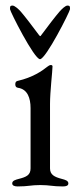

<svg xmlns="http://www.w3.org/2000/svg" viewBox="-20 -668 285 691"><path d="M124 -455C145 -455 232 -627 232 -635C232 -644 232 -648 223 -648C215 -648 202 -635 194 -626C181 -611 150 -571 128 -541C127 -539 126 -538 125 -538C124 -538 123 -539 121 -541C99 -571 68 -611 55 -626C47 -635 33 -648 25 -648C16 -648 16 -644 16 -635C16 -627 103 -455 124 -455ZM44 3C83 3 90 -2 125 -2C160 -2 168 3 206 3C219 3 226 0 226 -8C226 -18 214 -21 203 -24C176 -31 160 -39 160 -62V-294C160 -339 169 -413 169 -429C169 -432 167 -434 163 -434C159 -434 154 -431 149 -427C132 -413 97 -389 44 -377C38 -376 35 -372 35 -365C35 -357 38 -353 45 -352C79 -347 90 -315 90 -279V-62C90 -38 75 -31 47 -24C36 -21 24 -18 24 -8C24 0 32 3 44 3Z"/></svg>

Font: EB Garamond
Style: Regular
Weight: 400
Designer: Georg Duffner and Octavio Pardo
Foundry: Georg Duffner
Version: Version 1.000;PS 001.000;hotconv 1.0.88;makeotf.lib2.5.64775